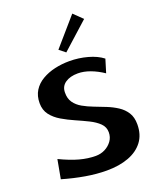

<svg xmlns="http://www.w3.org/2000/svg" viewBox="-189 -1172 1060 1293"><g transform="rotate(-20 341.5 -525.5)"><path d="M349 11Q277 11 197.5 -2.5Q118 -16 36 -40L61 -176Q138 -139 197.5 -123Q257 -107 312 -107Q348 -107 378.5 -122.5Q409 -138 428.5 -165Q448 -192 448 -227Q448 -265 421 -291.5Q394 -318 351.5 -339Q309 -360 262 -380.5Q215 -401 172.5 -426Q130 -451 103.5 -485.5Q77 -520 77 -570Q77 -622 100.5 -659.5Q124 -697 165 -721Q206 -745 256.5 -756.5Q307 -768 361 -768Q428 -768 491.5 -750.5Q555 -733 596 -701L567 -606Q521 -637 475 -654Q429 -671 387 -671Q331 -671 296.5 -647Q262 -623 262 -579Q261 -536 281.5 -507Q302 -478 336.5 -458.5Q371 -439 412 -423.5Q453 -408 494 -391.5Q535 -375 569.5 -352.5Q604 -330 625.5 -296.5Q647 -263 647 -212Q647 -138 609.5 -88.5Q572 -39 505 -14Q438 11 349 11ZM363 -830 319 -865 490 -1062 553 -1001Z"/></g></svg>

Font: Marhey SemiBold
Style: Regular
Weight: 600
Designer: Nur Syamsi & Bustanul Arifin
Foundry: Namelatype
Version: Version 1.000; ttfautohint (v1.8.4.7-5d5b)